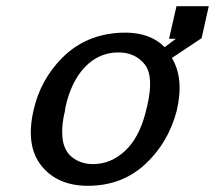

<svg xmlns="http://www.w3.org/2000/svg" viewBox="-20 -590 693 619"><path d="M88 -234Q110 -332 179.5 -402.5Q249 -473 350 -483Q377 -486 404 -484Q470 -479 511 -438L547 -465H525L549 -570H653L630 -467L534 -403Q574 -338 550 -234Q523 -130 448 -60.5Q373 9 263 9Q166 9 114 -55Q62 -119 88 -234ZM191 -244Q190 -241 190 -235Q178 -188 181 -151Q184 -106 212 -83.5Q240 -61 280 -61Q337 -61 382.5 -103Q428 -145 449 -226L454 -246Q477 -343 447 -382Q416 -421 362 -421Q299 -421 254 -374Q209 -327 191 -244Z"/></svg>

Font: Coval
Style: Italic
Weight: 400
Foundry: Context Ltd
Version: Version 001.000